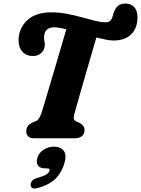

<svg xmlns="http://www.w3.org/2000/svg" viewBox="-20 -785 801 1090"><path d="M401.5 -135.5Q396.5 -117.5 400 -108.8Q403.5 -100 411 -96.5L434 -86Q460.5 -70.5 460 -46Q459.5 -23 444.2 -11.5Q429 0 405.5 0H174.5Q150.5 0 139.8 -11.2Q129 -22.5 129 -40Q129.5 -58.5 139 -70.2Q148.5 -82 164.5 -89.5L186.5 -99Q194.5 -102 202.5 -114.8Q210.5 -127.5 218.5 -153Q226 -177.5 238.8 -220.2Q251.5 -263 267.2 -315.8Q283 -368.5 299.2 -424Q315.5 -479.5 330.5 -530.2Q345.5 -581 356.5 -619Q336 -624 318.5 -627Q301 -630 287.5 -630Q258 -630 244 -614.5Q230 -599 230 -571.5Q229.5 -561.5 232 -552.8Q234.5 -544 234.5 -530.5Q234.5 -504.5 215.8 -485.8Q197 -467 166.5 -467Q130 -467 107.5 -491Q85 -515 85.5 -559Q87 -625 134.8 -670Q182.5 -715 271.5 -715Q316 -715 360 -706.5Q404 -698 444.8 -686.8Q485.5 -675.5 520 -667Q554.5 -658.5 579.5 -658.5Q607.5 -658.5 616.5 -684Q619 -691 620.5 -696Q622 -701 623.5 -707Q632.5 -735.5 648 -750.2Q663.5 -765 691.5 -765Q723 -765 742 -744.8Q761 -724.5 760.5 -683.5Q759.5 -624 724 -589.5Q688.5 -555 625 -555Q606.5 -555 581.2 -560Q556 -565 527 -572Q498.5 -474.5 473.2 -387.2Q448 -300 429.2 -234.5Q410.5 -169 401.5 -135.5ZM238 171Q207.5 171 196 155.2Q184.5 139.5 191.5 113.5Q199 84 226.5 65.8Q254 47.5 286 47.5Q323 47.5 341 70Q359 92.5 347 137Q333 190.5 296.8 227.8Q260.5 265 190.5 283Q171.5 288 162.5 282Q153.5 276 154 263Q155.5 235.5 189.5 226Q230 214.5 244 204.8Q258 195 261 184Q264.5 171 247.5 171Z"/></svg>

Font: Fraunces 9pt SuperSoft
Style: Bold Italic
Weight: 700
Italic angle: -16°
Version: Version 1.000;[b76b70a41]